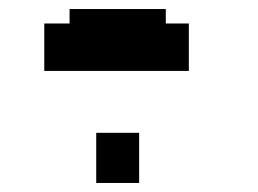

<svg xmlns="http://www.w3.org/2000/svg" viewBox="-20 -488 570 425"><path d="M78 -331H398V-436H347V-468H134V-436H78ZM193 -83H288V-194H193Z"/></svg>

Font: TitilliumText22L
Style: 600 wt
Weight: 600
Designer: Campivisivi
Foundry: Campivisivi
Version: 1.000